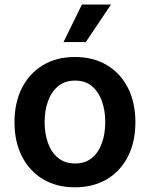

<svg xmlns="http://www.w3.org/2000/svg" viewBox="-20 -799 648 830"><path d="M304 10.7Q224.1 10.7 165.5 -24.5Q106.9 -59.7 74.8 -123Q42.6 -186.4 42.6 -270.6Q42.6 -355.1 74.8 -418.5Q106.9 -481.9 165.5 -517.2Q224.1 -552.6 304 -552.6Q383.9 -552.6 442.6 -517.2Q501.4 -481.9 533.4 -418.5Q565.3 -355.1 565.3 -270.6Q565.3 -186.4 533.4 -123Q501.4 -59.7 442.6 -24.5Q383.9 10.7 304 10.7ZM304.7 -92.3Q348.4 -92.3 377.3 -116.1Q406.2 -139.9 420.6 -180.6Q435 -221.2 435 -271Q435 -321 420.6 -361.7Q406.2 -402.3 377.3 -426.5Q348.4 -450.6 304.7 -450.6Q260.7 -450.6 231.4 -426.5Q202.1 -402.3 187.5 -361.7Q172.9 -321 172.9 -271Q172.9 -221.2 187.5 -180.6Q202.1 -139.9 231.4 -116.1Q260.7 -92.3 304.7 -92.3ZM254.6 -617.2 334.2 -779.5H459.9L350.9 -617.2Z"/></svg>

Font: Inter Zeller Semi Bold
Style: Regular
Weight: 600
Designer: Rasmus Andersson; Joe Bland
Foundry: zeller
Version: Version 3.015;git-dec3a8cb1